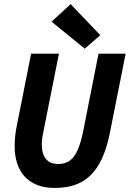

<svg xmlns="http://www.w3.org/2000/svg" viewBox="-20 -917 641 949"><path d="M249.2 12C393 12 482.4 -56.6 523.3 -261.3L601 -651.7H467L391.3 -269.3C365.9 -142.1 328.5 -106.5 267.2 -106.5C214 -106.5 186.5 -140.6 186.5 -204.4C186.5 -230.1 192.6 -257.1 198.2 -284.9L271.3 -651.7H133.8L63.9 -299.9C56.2 -263 52.5 -230.7 52.5 -193.2C52.5 -71.2 117.6 12 249.2 12ZM398.8 -676.4 475.7 -743 329.2 -896.7 235 -809.9 398.8 -676.4Z"/></svg>

Font: Source Code Variable
Style: Italic
Weight: 400
Italic angle: -11°
Monospace: yes
Designer: Paul D. Hunt, Teo Tuominen
Foundry: Adobe Systems Incorporated
Version: Version 1.005;PS 1.0;hotconv 16.6.54;makeotf.lib2.5.65590